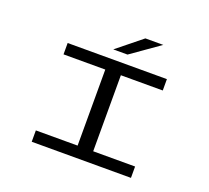

<svg xmlns="http://www.w3.org/2000/svg" viewBox="-147 -1092 1395 1279"><g transform="rotate(20 550.0 -453.0)"><path d="M198 0V-80.5H494V-619.5H198V-700H901.5V-619.5H604.5V-80.5H901.5V0ZM599 -764H498L674 -906H801Z"/></g></svg>

Font: Trispace Expanded
Style: Regular
Weight: 400
Width: 7
Designer: Tyler Finck
Foundry: Etcetera Type Company
Version: Version 1.210; ttfautohint (v1.8.3)